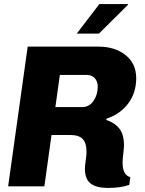

<svg xmlns="http://www.w3.org/2000/svg" viewBox="-20 -915 713 943"><path d="M649 -531Q649 -459 609.5 -406.5Q570 -354 503 -332L502 -326Q544 -312 566.5 -283Q589 -254 589 -201Q589 -188 585 -156Q584 -148 583 -138Q582 -128 582 -117Q582 -55 620 -45L615 -7Q573 8 510 8Q454 8 425.5 -13.5Q397 -35 397 -87Q397 -99 401 -127Q405 -153 405 -168Q405 -213 386 -232.5Q367 -252 325 -252H233L198 0H20L116 -686H464Q544 -686 596.5 -644.5Q649 -603 649 -531ZM274 -547 252 -389H384Q418 -389 439 -419Q460 -449 460 -489Q460 -515 445.5 -531Q431 -547 405 -547ZM608 -895 609 -892 466 -750H357L468 -895Z"/></svg>

Font: Chivo ExtraBold Italic
Style: Regular
Weight: 800
Italic angle: -8.05°
Designer: Hector Gatti
Foundry: Omnibus-Type
Version: Version 1.007